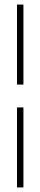

<svg xmlns="http://www.w3.org/2000/svg" viewBox="-20 -720 177 840"><path d="M82.5 -350V-700H54.5V-350ZM82.5 100V-250H54.5V100Z"/></svg>

Font: Picaflor 36 pt
Style: Regular
Weight: 400
Designer: Ariel Martín Pérez
Foundry: Tunera Type Foundry
Version: Version 1.000;hotconv 1.0.109;makeotfexe 2.5.65596